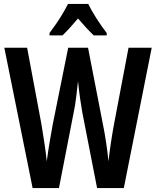

<svg xmlns="http://www.w3.org/2000/svg" viewBox="-20 -957 794 977"><path d="M752 -714 610 0H474L399 -384Q394 -412 388 -453Q382 -494 377 -544Q373 -509 368 -465.5Q363 -422 355 -385L280 0H146L2 -714H118L191 -324Q199 -277 206.5 -226Q214 -175 218 -136Q224 -183 232.5 -233.5Q241 -284 248 -322L327 -714H428L504 -323Q512 -284 519.5 -235Q527 -186 532 -136Q537 -182 544.5 -231.5Q552 -281 560 -324L634 -714ZM429 -937Q445 -904 470.5 -864Q496 -824 523 -789V-777H457Q439 -794 419 -815.5Q399 -837 377 -863Q355 -837 334.5 -814.5Q314 -792 298 -777H232V-789Q248 -810 266.5 -837Q285 -864 300.5 -890.5Q316 -917 326 -937Z"/></svg>

Font: Noto Sans Lao UI ExtCond SemBd
Style: Regular
Weight: 600
Width: 2
Designer: Monotype Design Team
Foundry: Monotype Imaging Inc.
Version: Version 2.000; ttfautohint (v1.8.4.7-5d5b)